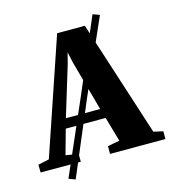

<svg xmlns="http://www.w3.org/2000/svg" viewBox="-169 -903 994 1098"><g transform="rotate(-15 328.0 -354.0)"><path d="M103.5 76 295.5 -364.5 480 -797.5 520 -782.5 328.5 -349 142.5 90.5ZM24 -60.5 256.5 -745H420.5L642 -58.5L698 -46V0H370V-46L441 -59L399 -205H163L122 -58.5L197 -46V0H-41L-41.5 -46ZM382 -262.5 300 -560 286 -624 269.5 -559.5 179 -262.5Z"/></g></svg>

Font: Merriweather 72pt Black
Style: Regular
Weight: 900
Version: Version 2.100